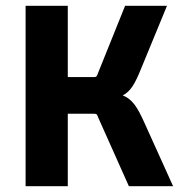

<svg xmlns="http://www.w3.org/2000/svg" viewBox="-20 -640 615 660"><path d="M304 -249C314 -249 314 -245 318 -235L423 0H575L476 -219C452 -272 435 -299 402 -312C429 -326 444 -352 465 -404L554 -620H410L317 -389C313 -379 313 -375 303 -375H213V-620H68V0H213V-249Z"/></svg>

Font: Gemini
Style: Regular
Weight: 700
Designer: Pushpananda Ekanayake, Sol Matas, Kosala Senevirathne
Foundry: Mooniak
Version: Version 1.000;PS 1.0;hotconv 1.0.86;makeotf.lib2.5.63406